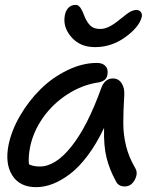

<svg xmlns="http://www.w3.org/2000/svg" viewBox="-20 -733 661 790"><path d="M371.1 -539.1Q312 -539.1 277.3 -576.4Q242.7 -613.8 245.1 -655.8Q246.6 -683.1 258.8 -698Q271 -712.9 291 -712.9Q295.4 -712.9 298.8 -711.7Q302.2 -710.4 305.4 -707.3Q308.6 -704.1 310.8 -701.2Q313 -698.2 315.9 -692.6Q318.8 -687 320.6 -683.1Q322.3 -679.2 325.2 -671.9Q328.1 -664.6 330.1 -660.2Q340.3 -637.7 353.8 -625.7Q367.2 -613.8 393.1 -613.8Q425.3 -613.8 469.2 -649.9Q505.4 -679.7 518.1 -686Q530.3 -691.9 541 -691.9Q553.7 -691.9 559.8 -683.3Q565.9 -674.8 563 -662.1Q551.8 -620.6 495.1 -579.8Q438.5 -539.1 371.1 -539.1ZM128.9 37.1Q61.5 37.1 30.8 -11Q0 -59.1 15.1 -136.2Q27.3 -196.3 62.7 -257.1Q98.1 -317.9 146.5 -365.7Q194.8 -413.6 256.8 -443.8Q318.8 -474.1 378.9 -474.1Q401.9 -474.1 414.1 -461.2Q426.3 -448.2 421.9 -424.8Q417.5 -399.9 386.2 -394Q317.9 -384.3 256.8 -344.5Q195.8 -304.7 156.2 -247.8Q116.7 -190.9 104 -128.9Q95.7 -85.9 99.1 -57.1Q115.7 -47.9 144 -47.9Q208.5 -47.9 274.4 -130.9Q340.3 -213.9 396 -369.1Q410.2 -410.2 444.8 -410.2Q467.8 -410.2 480.7 -390.1Q493.7 -370.1 491.2 -339.8Q487.3 -275.9 487.3 -227.1Q487.3 -178.2 498.8 -132.1Q510.3 -85.9 536.1 -42Q549.3 -21 534.7 6.6Q520 34.2 493.2 34.2Q466.3 34.2 456.1 11.2Q430.7 -35.2 418.5 -83.5Q406.2 -131.8 408.2 -207Q377.9 -142.6 341.6 -94Q305.2 -45.4 268.6 -17.6Q231.9 10.3 197 23.7Q162.1 37.1 128.9 37.1Z"/></svg>

Font: Shantell Sans Bouncy
Style: Italic
Weight: 400
Italic angle: -11.31°
Designer: Stephen Nixon, Anya Danilova, Shantell Martin
Foundry: Arrow Type
Version: Version 1.006;[9816181b4]